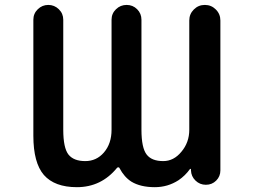

<svg xmlns="http://www.w3.org/2000/svg" viewBox="-20 -775 1040 784"><path d="M612.3 -10.7Q553.7 -10.7 516.6 -33.2Q487.3 -51.8 467.8 -88.9Q466.8 -91.8 463.4 -91.8Q460 -91.8 458 -89.8Q393.6 -10.7 293.9 -10.7Q203.1 -10.7 159.2 -60.5Q116.2 -110.4 116.2 -220.7V-694.3Q116.2 -719.7 134.3 -737.3Q152.3 -754.9 177.2 -754.9Q202.1 -754.9 220.2 -737.3Q238.3 -719.7 238.3 -694.3V-245.1Q238.3 -170.9 259.8 -143.6Q281.2 -117.2 328.1 -117.2Q374 -117.2 404.3 -152.3Q435.5 -188.5 435.5 -245.1V-694.3Q435.5 -719.7 453.6 -737.3Q471.7 -754.9 497.1 -754.9Q522.5 -754.9 540 -737.3Q557.6 -719.7 557.6 -694.3V-245.1Q557.6 -170.9 579.1 -143.6Q599.6 -117.2 646.5 -117.2Q689.5 -117.2 720.7 -155.3Q752.9 -193.4 752.9 -245.1V-691.4Q752.9 -717.8 771.5 -736.3Q790 -754.9 816.4 -754.9Q842.8 -754.9 861.3 -736.3Q879.9 -717.8 879.9 -691.4V-79.1Q879.9 -54.7 862.8 -37.6Q845.7 -20.5 820.8 -20.5Q795.9 -20.5 778.3 -37.6Q760.7 -54.7 759.8 -79.1V-83Q759.8 -85 758.3 -85.4Q756.8 -85.9 755.9 -85Q736.3 -57.6 709 -39.1Q665 -10.7 612.3 -10.7Z"/></svg>

Font: Rounded-X Mgen+ 2m medium
Style: Regular
Weight: 500
Designer: [Source Han Sans]
Ryoko NISHIZUKA  (kana & ideographs); Paul D. Hunt (Latin, Greek & Cyrillic); Wenlong ZHANG  (bopomofo
Version: Version 1.059.20150602